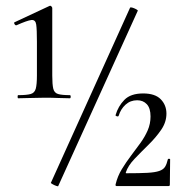

<svg xmlns="http://www.w3.org/2000/svg" viewBox="-20 -655 650 676"><path d="M44 -309Q42 -309 42 -314.5Q42 -320 44 -320Q74 -320 88 -324Q102 -328 106 -343Q110 -358 110 -389V-508Q110 -551 107.5 -568.5Q105 -586 90.5 -584.5Q76 -583 38 -566Q34 -565 31 -570.5Q28 -576 32 -577L154 -634Q158 -636 161 -632.5Q164 -629 164 -627V-389Q164 -358 167.5 -343Q171 -328 184.5 -324Q198 -320 226 -320Q229 -320 229 -314.5Q229 -309 226 -309Q208 -309 185.5 -310Q163 -311 138 -311Q112 -311 87 -310Q62 -309 44 -309ZM185 0Q185 2 178 -0.5Q171 -3 165 -6.5Q159 -10 159 -11L438 -628Q440 -630 446.5 -628Q453 -626 459.5 -622.5Q466 -619 465 -617ZM387 -6Q394 -35 409 -59.5Q424 -84 441 -106.5Q458 -129 474 -151Q490 -173 500 -196Q510 -219 510 -245Q510 -274 497 -288Q484 -302 463 -302Q439 -302 422 -286.5Q405 -271 398 -248Q397 -244 391.5 -245.5Q386 -247 387 -250Q396 -281 418 -303.5Q440 -326 484 -326Q526 -326 546 -305.5Q566 -285 566 -255Q566 -225 547.5 -198Q529 -171 503 -145.5Q477 -120 454 -96Q431 -72 423 -48Q422 -45 425 -45Q472 -45 499 -46.5Q526 -48 540.5 -53Q555 -58 561 -67.5Q567 -77 571 -94Q571 -96 575 -96Q579 -96 579 -94L578 -5Q578 0 574 0Q534 0 483.5 0Q433 0 390 0Q386 0 387 -6Z"/></svg>

Font: Cormorant Infant Light Medium
Style: Regular
Weight: 500
Version: Version 4.001